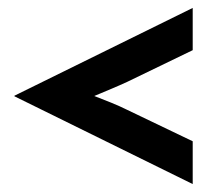

<svg xmlns="http://www.w3.org/2000/svg" viewBox="-20 -557 561 489"><path d="M470.8 -88.2 16.7 -311.8V-313.2L470.8 -536.8V-429.2L304.2 -348.6Q284.7 -339.6 263.2 -330.6Q241.7 -321.5 220.1 -312.5Q241.7 -304.2 263.2 -295.5Q284.7 -286.8 304.2 -277.1L470.8 -197.2Z"/></svg>

Font: Afacad Flux
Style: Bold
Weight: 700
Designer: Kristian Moeller
Foundry: Dicotype
Version: Version 1.100